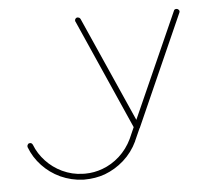

<svg xmlns="http://www.w3.org/2000/svg" viewBox="-42 -395 633 573"><g transform="rotate(-5 275.0 -108.0)"><path d="M210.4 -349.6C208 -349.6 206.1 -348.6 204.6 -347.2C202.6 -345.2 202.1 -343.3 202.1 -340.8C202.1 -339.4 202.1 -338.4 203.1 -337.4L348.6 -8.8L333.5 25.4C324.2 44.9 311.5 62 295.9 76.2C280.3 90.3 263.2 100.6 244.6 107.4C228.2 113.5 210.5 116.9 192.1 116.9C189.8 116.9 187.4 116.8 185.1 116.7C163.6 116.2 143.6 111.3 124 102.1C105.5 93.3 89.4 81.5 75.7 66.9C62 52.2 51.3 35.6 44.4 17.6C42.5 13.7 40 11.7 36.6 11.7C33.7 11.7 31.7 12.2 30.3 14.2C28.3 16.1 27.8 18.1 27.8 20.5C27.8 22 27.8 22.9 28.3 23.9C36.1 44.4 47.4 62.5 63 79.1C78.1 95.2 96.2 108.4 117.2 118.2C138.7 127.9 161.1 133.3 184.6 134.3C186 134.3 187.5 134.3 188.9 134.3C210.7 134.3 231.3 130.9 250.5 124C271 116.2 290 105 307.6 89.4C325.2 73.7 338.9 55.2 349.1 33.7V33.2L365.7 -3.9C366.7 -4.9 367.2 -5.4 367.2 -6.3L514.2 -337.4C514.6 -338.4 515.1 -339.4 515.1 -340.8C515.1 -343.3 514.2 -345.2 512.2 -346.7C510.3 -348.6 508.3 -349.1 506.3 -349.1C502.4 -349.1 499.5 -347.7 498.5 -344.2L358.4 -29.8L218.8 -344.2C216.8 -347.7 214.4 -349.1 210.9 -349.1Z"/></g></svg>

Font: Mill
Style: Thin
Weight: 100
Version: Version 001.000